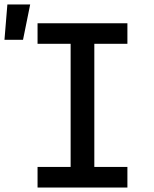

<svg xmlns="http://www.w3.org/2000/svg" viewBox="-69 -839 689 859"><path d="M99 0V-92H247V-643H99V-735H501V-643H353V-92H501V0ZM-49 -661 -36 -819H66L34 -661Z"/></svg>

Font: Iosevka Semibold Extended
Style: Regular
Weight: 600
Width: 7
Monospace: yes
Designer: Belleve Invis
Foundry: Belleve Invis
Version: Version 32.5.0; ttfautohint (v1.8.4)